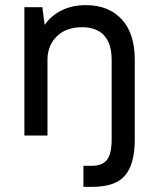

<svg xmlns="http://www.w3.org/2000/svg" viewBox="-20 -528 615 748"><path d="M305 118H338Q378 118 396.5 95Q415 72 415 15V-295Q415 -359 385 -390.5Q355 -422 300 -422Q239 -422 203 -388Q167 -354 165 -300V0H75V-500H145L154 -431Q180 -468 221 -488Q262 -508 315 -508Q402 -508 453.5 -453.5Q505 -399 505 -295V15Q505 65 495 100.5Q485 136 465 158Q445 180 413 190Q381 200 338 200H305Z"/></svg>

Font: PT Root UI Web Medium
Style: Regular
Weight: 500
Designer: Vitaly Kuzmin
Foundry: ParaType Ltd.
Version: Version 1.001W